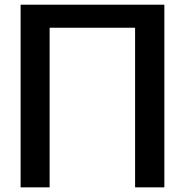

<svg xmlns="http://www.w3.org/2000/svg" viewBox="-20 -767 794 814"><path d="M67.4 27.3V-747.1H676.8V27.3H552.7V-649.4H190.4V27.3Z"/></svg>

Font: GenEi M Gothic v2 Medium
Style: Regular
Weight: 500
Version: Version 2.0